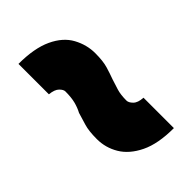

<svg xmlns="http://www.w3.org/2000/svg" viewBox="-20 -518 518 518"><g transform="rotate(45 239.5 -259.0)"><path d="M30 -172H146Q148 -192 156.5 -200.5Q165 -209 172 -209Q195 -209 210.5 -205Q226 -201 239 -194Q256 -189 274 -183.5Q292 -178 323 -178Q356 -178 384.5 -195Q413 -212 431 -249Q449 -286 449 -346H333Q332 -326 323 -317Q314 -308 306 -308Q284 -308 269 -312.5Q254 -317 239 -322Q223 -328 204.5 -333.5Q186 -339 156 -339Q124 -339 94.5 -323Q65 -307 47.5 -269.5Q30 -232 30 -172Z"/></g></svg>

Font: Catamaran Thin
Style: Bold
Weight: 700
Version: Version 2.000